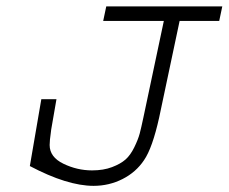

<svg xmlns="http://www.w3.org/2000/svg" viewBox="-20 -570 722 606"><path d="M315.4 -549.8H681.6L671.9 -503.9H546.9L482.4 -199.2Q460.9 -102.5 434.6 -64.5Q409.2 -26.4 366.7 -4.9Q324.2 16.6 275.4 16.6Q192.4 16.6 74.2 -45.9L110.4 -256.8H158.2L141.6 -161.1Q141.6 -158.2 140.1 -148.9Q138.7 -139.6 137.7 -129.9Q136.7 -120.1 136.7 -112.3Q136.7 -74.2 180.2 -53.2Q223.6 -32.2 270.5 -32.2Q306.6 -32.2 333.5 -42.5Q360.4 -52.7 376 -66.4Q391.6 -80.1 403.8 -105Q416 -129.9 420.9 -148.4Q425.8 -167 432.6 -199.2L497.1 -503.9H305.7Z"/></svg>

Font: Thabit-Oblique
Style: Oblique
Weight: 500
Designer: Regenerated by Nadim Shaikli
Foundry: MAK Alagha
Version: 0.01